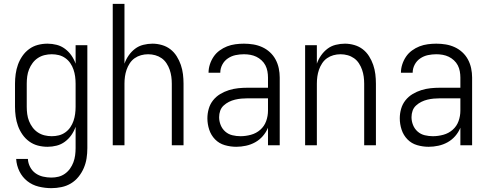

<svg xmlns="http://www.w3.org/2000/svg" viewBox="-20 -755 2540 998"><path d="M247 223Q214 223 181 215Q148 207 122 186.5Q96 166 81 135.5Q66 105 64 71H125Q126 93 136.5 113Q147 133 164.5 145.5Q182 158 203.5 163Q225 168 247 168Q266 168 284 163.5Q302 159 317.5 148Q333 137 344 121.5Q355 106 361.5 88.5Q368 71 370.5 52.5Q373 34 373 15V-96Q365 -73 351 -53Q337 -33 317.5 -18.5Q298 -4 274.5 2Q251 8 227 8Q201 8 176.5 1.5Q152 -5 131.5 -20Q111 -35 96.5 -56Q82 -77 73.5 -100.5Q65 -124 61.5 -149.5Q58 -175 58 -200V-320Q58 -345 61.5 -370.5Q65 -396 73.5 -419.5Q82 -443 96.5 -464Q111 -485 131.5 -500Q152 -515 176.5 -521.5Q201 -528 227 -528Q251 -528 274.5 -522Q298 -516 317.5 -501.5Q337 -487 351 -467Q365 -447 373 -424V-520H434V15Q434 42 430 68Q426 94 415.5 118.5Q405 143 388 164Q371 185 348.5 198.5Q326 212 299.5 217.5Q273 223 247 223ZM249 -47Q268 -47 286 -51.5Q304 -56 319.5 -67Q335 -78 345.5 -93.5Q356 -109 362 -126.5Q368 -144 370.5 -162.5Q373 -181 373 -200V-320Q373 -339 370.5 -357.5Q368 -376 362 -393.5Q356 -411 345.5 -426.5Q335 -442 319.5 -453Q304 -464 286 -468.5Q268 -473 249 -473Q230 -473 211.5 -468.5Q193 -464 177 -453.5Q161 -443 149.5 -427.5Q138 -412 131 -394.5Q124 -377 121.5 -358Q119 -339 119 -320V-200Q119 -181 121.5 -162Q124 -143 131 -125.5Q138 -108 149.5 -92.5Q161 -77 177 -66.5Q193 -56 211.5 -51.5Q230 -47 249 -47Z M566 0V-735H627V-424Q635 -447 649 -467Q663 -487 682 -501.5Q701 -516 725 -522Q749 -528 773 -528Q797 -528 821.5 -521Q846 -514 865.5 -499Q885 -484 898.5 -462.5Q912 -441 920 -417.5Q928 -394 931 -369.5Q934 -345 934 -320V0H873V-320Q873 -339 870.5 -357Q868 -375 862 -392.5Q856 -410 845.5 -426Q835 -442 820 -452.5Q805 -463 787 -468Q769 -473 750 -473Q731 -473 713 -468Q695 -463 680 -452.5Q665 -442 654.5 -426Q644 -410 638 -392.5Q632 -375 629.5 -357Q627 -339 627 -320V0Z M1208 8Q1178 8 1148.5 -0.5Q1119 -9 1098 -30.5Q1077 -52 1067.5 -81Q1058 -110 1058 -140Q1058 -165 1065 -189.5Q1072 -214 1087.5 -233.5Q1103 -253 1124.5 -266Q1146 -279 1170 -286.5Q1194 -294 1218.5 -296.5Q1243 -299 1268 -299H1373V-352Q1373 -368 1370 -384.5Q1367 -401 1359.5 -415.5Q1352 -430 1339.5 -441.5Q1327 -453 1312.5 -460Q1298 -467 1281.5 -470Q1265 -473 1248 -473Q1226 -473 1204.5 -468.5Q1183 -464 1164.5 -451.5Q1146 -439 1135.5 -419Q1125 -399 1125 -377H1064Q1064 -399 1071 -420.5Q1078 -442 1090.5 -460.5Q1103 -479 1121.5 -492.5Q1140 -506 1160.5 -514Q1181 -522 1203.5 -525Q1226 -528 1248 -528Q1273 -528 1297 -524Q1321 -520 1343 -510Q1365 -500 1383 -483.5Q1401 -467 1412.5 -445.5Q1424 -424 1429 -400Q1434 -376 1434 -352V0H1373V-91Q1363 -67 1346 -47.5Q1329 -28 1306.5 -15.5Q1284 -3 1258.5 2.5Q1233 8 1208 8ZM1230 -47Q1257 -47 1284.5 -54.5Q1312 -62 1333 -80.5Q1354 -99 1363.5 -125.5Q1373 -152 1373 -180V-244H1268Q1252 -244 1235 -242.5Q1218 -241 1201.5 -237Q1185 -233 1170 -225.5Q1155 -218 1142.5 -206.5Q1130 -195 1124.5 -179Q1119 -163 1119 -146Q1119 -125 1127 -105Q1135 -85 1151 -71Q1167 -57 1188 -52Q1209 -47 1230 -47Z M1566 0V-520H1627V-424Q1635 -447 1649 -467Q1663 -487 1682 -501.5Q1701 -516 1725 -522Q1749 -528 1773 -528Q1797 -528 1821.5 -521Q1846 -514 1865.5 -499Q1885 -484 1898.5 -462.5Q1912 -441 1920 -417.5Q1928 -394 1931 -369.5Q1934 -345 1934 -320V0H1873V-320Q1873 -339 1870.5 -357Q1868 -375 1862 -392.5Q1856 -410 1845.5 -426Q1835 -442 1820 -452.5Q1805 -463 1787 -468Q1769 -473 1750 -473Q1731 -473 1713 -468Q1695 -463 1680 -452.5Q1665 -442 1654.5 -426Q1644 -410 1638 -392.5Q1632 -375 1629.5 -357Q1627 -339 1627 -320V0Z M2208 8Q2178 8 2148.5 -0.5Q2119 -9 2098 -30.5Q2077 -52 2067.5 -81Q2058 -110 2058 -140Q2058 -165 2065 -189.5Q2072 -214 2087.5 -233.5Q2103 -253 2124.5 -266Q2146 -279 2170 -286.5Q2194 -294 2218.5 -296.5Q2243 -299 2268 -299H2373V-352Q2373 -368 2370 -384.5Q2367 -401 2359.5 -415.5Q2352 -430 2339.5 -441.5Q2327 -453 2312.5 -460Q2298 -467 2281.5 -470Q2265 -473 2248 -473Q2226 -473 2204.5 -468.5Q2183 -464 2164.5 -451.5Q2146 -439 2135.5 -419Q2125 -399 2125 -377H2064Q2064 -399 2071 -420.5Q2078 -442 2090.5 -460.5Q2103 -479 2121.5 -492.5Q2140 -506 2160.5 -514Q2181 -522 2203.5 -525Q2226 -528 2248 -528Q2273 -528 2297 -524Q2321 -520 2343 -510Q2365 -500 2383 -483.5Q2401 -467 2412.5 -445.5Q2424 -424 2429 -400Q2434 -376 2434 -352V0H2373V-91Q2363 -67 2346 -47.5Q2329 -28 2306.5 -15.5Q2284 -3 2258.5 2.5Q2233 8 2208 8ZM2230 -47Q2257 -47 2284.5 -54.5Q2312 -62 2333 -80.5Q2354 -99 2363.5 -125.5Q2373 -152 2373 -180V-244H2268Q2252 -244 2235 -242.5Q2218 -241 2201.5 -237Q2185 -233 2170 -225.5Q2155 -218 2142.5 -206.5Q2130 -195 2124.5 -179Q2119 -163 2119 -146Q2119 -125 2127 -105Q2135 -85 2151 -71Q2167 -57 2188 -52Q2209 -47 2230 -47Z"/></svg>

Font: Iosevka SS04 Light
Style: Regular
Weight: 300
Monospace: yes
Designer: Belleve Invis
Foundry: Belleve Invis
Version: Version 19.0.0; ttfautohint (v1.8.4)